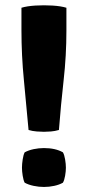

<svg xmlns="http://www.w3.org/2000/svg" viewBox="-20 -712 348 743"><path d="M90.5 -209Q82 -305.5 72.5 -401.5Q63 -497.5 63 -595.5V-682Q84.5 -688.5 117.2 -690.5Q150 -692.5 182.8 -690.5Q215.5 -688.5 237 -682V-593.5Q237 -497 226.2 -401.2Q215.5 -305.5 208 -209Q192.5 -204.5 177 -203.2Q161.5 -202 150 -202Q139.5 -202 122.5 -203.2Q105.5 -204.5 90.5 -209ZM150 -139Q194.5 -139 223.5 -122.5Q229 -113 232 -95Q235 -77 235 -63Q235 -49.5 232 -32Q229 -14.5 223.5 -5Q209.5 3 190 7.2Q170.5 11.5 150 11.5Q130 11.5 110 7.2Q90 3 75.5 -5Q70.5 -14.5 67.8 -32Q65 -49.5 65 -63Q65 -77 67.8 -95Q70.5 -113 75.5 -122.5Q90 -130.5 110 -134.8Q130 -139 150 -139Z"/></svg>

Font: Signika
Style: Bold
Weight: 700
Designer: Anna Giedry
Foundry: Anna Giedry
Version: Version 2.001